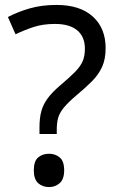

<svg xmlns="http://www.w3.org/2000/svg" viewBox="-20 -744 474 778"><path d="M140 -228Q140 -266 147.5 -293.5Q155 -321 173.5 -346Q192 -371 224 -398Q263 -431 284.5 -453Q306 -475 315 -496Q324 -517 324 -547Q324 -595 293 -621Q262 -647 203 -647Q154 -647 116 -634.5Q78 -622 43 -605L12 -675Q52 -696 100.5 -710Q149 -724 209 -724Q304 -724 356 -677Q408 -630 408 -549Q408 -504 393.5 -472.5Q379 -441 352.5 -414.5Q326 -388 290 -358Q257 -330 239.5 -309Q222 -288 216 -267.5Q210 -247 210 -218V-201H140ZM117 -54Q117 -91 134.5 -106Q152 -121 179 -121Q204 -121 222 -106Q240 -91 240 -54Q240 -18 222 -2Q204 14 179 14Q152 14 134.5 -2Q117 -18 117 -54Z"/></svg>

Font: Noto Sans Coptic
Style: Regular
Weight: 400
Designer: Monotype Design Team, Denis Moyogo Jacquerye
Foundry: Monotype Imaging Inc.
Version: Version 2.002; ttfautohint (v1.8.4.7-5d5b)